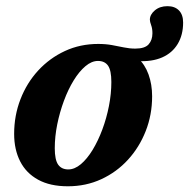

<svg xmlns="http://www.w3.org/2000/svg" viewBox="-20 -606 628 638"><path d="M207 -43Q228 -43 248.8 -60.5Q269.5 -78 287.8 -108Q306 -138 320 -175.5Q334 -213 342 -253.8Q350 -294.5 350 -333.5Q350 -372 339 -387.8Q328 -403.5 305.5 -403.5Q284.5 -403.5 263.8 -386Q243 -368.5 224.8 -338.8Q206.5 -309 192.5 -271.2Q178.5 -233.5 170.2 -192.8Q162 -152 162 -113.5Q162 -75 173.2 -59Q184.5 -43 207 -43ZM485.5 -286Q485.5 -224.5 464.2 -170.5Q443 -116.5 405.2 -75.2Q367.5 -34 316.5 -10.5Q265.5 13 205.5 13Q146.5 13 106.8 -8.8Q67 -30.5 47 -69.8Q27 -109 27 -161Q27 -222 48 -276.2Q69 -330.5 107 -371.8Q145 -413 195.8 -436.5Q246.5 -460 306.5 -460Q331.5 -460 352 -456.2Q372.5 -452.5 391.5 -448.5Q410.5 -444.5 429.5 -444.5Q461.5 -444.5 474 -458.8Q486.5 -473 486.5 -495.5Q486.5 -511 482.2 -522.5Q478 -534 478 -540.5Q478 -557.5 494.5 -571.5Q511 -585.5 536.5 -585.5Q561 -585.5 574.8 -571.2Q588.5 -557 588.5 -531Q588.5 -490 570.5 -460Q552.5 -430 518.8 -415.2Q485 -400.5 437.5 -403L438.5 -412.5Q461.5 -392 473.5 -358.8Q485.5 -325.5 485.5 -286Z"/></svg>

Font: Newsreader 16pt 16pt
Style: Bold Italic
Weight: 700
Italic angle: -17°
Version: Version 1.003